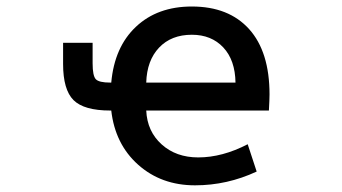

<svg xmlns="http://www.w3.org/2000/svg" viewBox="-20 -553 1040 584"><path d="M318.4 -301.8Q328.1 -410.2 393.6 -471.7Q459 -533.2 563.5 -533.2Q675.8 -533.2 737.8 -464.4Q799.8 -395.5 799.8 -265.6Q799.8 -251 797.9 -216.8H424.8Q427.7 -153.3 471.7 -113.8Q515.6 -74.2 583 -74.2Q656.2 -74.2 733.4 -114.3L760.7 -31.2Q670.9 10.7 573.2 10.7Q470.7 10.7 400.4 -51.8Q330.1 -114.3 318.4 -216.8H315.4Q235.4 -216.8 203.6 -248.5Q171.9 -280.3 171.9 -358.4V-422.9H261.7V-360.4Q261.7 -322.3 271.5 -312Q281.2 -301.8 315.4 -301.8ZM696.3 -301.8Q695.3 -370.1 659.2 -408.7Q623 -447.3 563.5 -447.3Q501 -447.3 463.9 -408.2Q426.8 -369.1 424.8 -301.8Z"/></svg>

Font: GenEi Gothic M SemiBold
Style: Regular
Weight: 500
Designer: o_tamon (Modified); [Source Han Sans]
Ryoko NISHIZUKA  (kana & ideographs); Paul D. Hunt (Latin, Greek & Cyrillic); Wenl
Version: Version 1.1a;Original Version 1.004